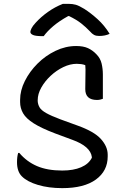

<svg xmlns="http://www.w3.org/2000/svg" viewBox="-20 -958 640 993"><path d="M374 -720Q411 -720 435 -709Q459 -698 478 -678Q499 -657 505.5 -629.5Q512 -602 512 -573V-447Q507 -445 499 -443Q491 -441 482 -441Q421 -441 421 -497Q421 -549 422 -574.5Q423 -600 421 -621Q411 -625 399.5 -626.5Q388 -628 377 -628Q343 -628 307.5 -611Q272 -594 242 -566Q212 -538 193.5 -505Q175 -472 175 -440V-435Q176 -418 184.5 -403Q193 -388 218.5 -373.5Q244 -359 292 -341L380 -309Q467 -278 502 -239Q537 -200 537 -158V-149Q537 -74 476 -29.5Q415 15 302 15Q232 15 176.5 -1.5Q121 -18 93 -46Q68 -71 68 -119Q68 -148 74 -167H80Q118 -122 171.5 -99Q225 -76 302 -76Q360 -76 399.5 -93Q439 -110 455 -142V-146Q448 -201 354 -235L265 -268Q194 -295 154.5 -320Q115 -345 99.5 -372Q84 -399 84 -430V-442Q84 -490 108.5 -539Q133 -588 174 -629Q215 -670 267 -695Q319 -720 374 -720ZM305 -938H337Q355 -938 371.5 -933.5Q388 -929 416 -912Q449 -891 484.5 -859Q520 -827 547 -783Q524 -772 493 -772Q477 -772 466.5 -777.5Q456 -783 445 -796Q424 -818 400 -837Q376 -856 337 -875H333Q286 -849 255 -822.5Q224 -796 206 -771H200Q165 -771 151 -777Q137 -783 137 -793Q137 -799 143 -811.5Q149 -824 164 -840Q191 -870 227.5 -896Q264 -922 305 -938Z"/></svg>

Font: Recursive Mn Csl St
Style: Regular
Weight: 400
Monospace: yes
Version: Version 1.079;hotconv 1.0.112;makeotfexe 2.5.65598; ttfautoh